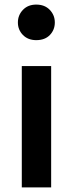

<svg xmlns="http://www.w3.org/2000/svg" viewBox="-20 -817 318 837"><path d="M138 -642Q102 -642 80 -664.5Q58 -687 58 -719Q58 -751 80 -774Q102 -797 138 -797Q175 -797 197 -774Q219 -751 219 -719Q219 -687 197.5 -664.5Q176 -642 138 -642ZM203 0H75V-529H203Z"/></svg>

Font: Trujillo Medium
Style: Regular
Weight: 500
Designer: Fira Sans original fonts by bBox Type GmbH, Carrois Corporate GbR, & Edenspiekermann AG / Changes by Cristiano Sobral
Foundry: Fira Sans original fonts by bBox Type GmbH, Carrois Corporate GbR, & Edenspiekermann AG / Changes by Cristiano Sobral
Version: Version 4.301;October 17, 2021;FontCreator 14.0.0.2814 64-bi